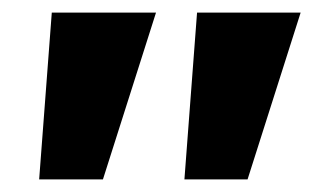

<svg xmlns="http://www.w3.org/2000/svg" viewBox="-20 -720 518 304"><path d="M272 -436 292 -700H456L372 -436ZM42 -436 62 -700H227L143 -436Z"/></svg>

Font: Readex Pro
Style: Bold
Weight: 700
Designer: Bonnie Shaver-Troup, Thomas Jockin
Foundry: Lexend
Version: Version 1.203; ttfautohint (v1.8.3)